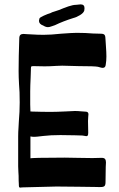

<svg xmlns="http://www.w3.org/2000/svg" viewBox="-20 -855 544 877"><path d="M316 -773Q268 -758 231 -740Q227 -739 216.5 -735Q206 -731 199 -731Q189 -731 178 -738Q158 -745 158 -760Q158 -762 160 -770Q161 -775 180 -783.5Q199 -792 210 -795Q216 -799 232 -803.5Q248 -808 271 -818L293 -826Q314 -833 328 -833L348 -835Q366 -835 366 -818Q366 -811 365 -807Q362 -796 345.5 -786Q329 -776 316 -773ZM463 -560Q462 -545 449 -545Q445 -545 438 -547Q431 -549 427 -550Q412 -553 340 -553L302 -554Q289 -555 264 -555Q246 -555 237 -554Q207 -552 184 -552L131 -553Q123 -553 122 -549.5Q121 -546 121 -533Q121 -515 120 -502Q118 -462 118 -437V-378Q118 -357 119 -346Q127 -345 146 -345Q163 -344 216 -344Q238 -344 280 -346Q312 -348 322 -348Q336 -348 350 -346.5Q364 -345 371 -345Q384 -345 384 -333Q384 -329 383 -321.5Q382 -314 382 -302L383 -249Q383 -240 381 -236.5Q379 -233 374 -233Q371 -233 365.5 -234.5Q360 -236 356 -236Q347 -236 322.5 -237Q298 -238 256 -238Q211 -238 178 -234Q145 -230 138 -230Q127 -230 125 -231Q120 -231 119 -232V-132Q126 -132 130 -133L158 -134L276 -135Q312 -135 333 -134L402 -133L444 -134Q456 -134 460 -128.5Q464 -123 464 -113L463 -93L462 -23Q462 -7 455 -3.5Q448 0 435 -0.5Q422 -1 414 -1Q371 -1 340 -2L238 -3Q226 -3 118 0L80 1L74 2Q68 2 67 -1.5Q66 -5 66 -15Q65 -26 65 -52Q65 -60 64 -69.5Q63 -79 63 -95V-232Q63 -252 64.5 -271Q66 -290 66 -299Q70 -345 70 -387Q70 -439 67 -469Q65 -503 65 -531Q65 -594 68 -678Q68 -691 73 -695.5Q78 -700 87 -700L102 -699Q111 -699 131 -697.5Q151 -696 180 -696Q213 -696 258 -701Q312 -705 330 -705Q371 -705 405 -702L441 -701Q454 -701 458 -695Q462 -689 462 -673Q462 -664 464 -642Q466 -616 466 -597Q466 -577 463 -560Z"/></svg>

Font: Barrio
Style: Regular
Weight: 400
Designer: Pablo Cosgaya & Sergio Jimenez
Foundry: Pablo Cosgaya & Sergio Jimenez
Version: Version 1.005